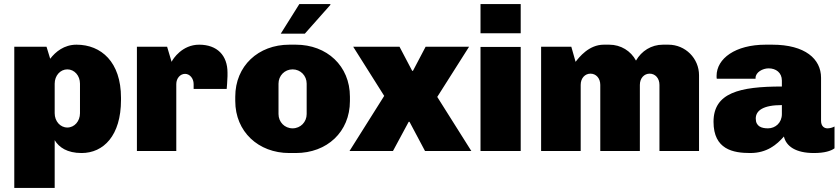

<svg xmlns="http://www.w3.org/2000/svg" viewBox="-20 -740 4117 941"><path d="M355 -521C294 -521 252 -486 226 -452L208 -511H50V181H248V-53C269 -18 309 10 380 10C487 10 573 -75 573 -250V-261C573 -436 476 -521 355 -521ZM310 -400C345 -400 372 -369 372 -330V-185C372 -146 345 -115 310 -115C275 -115 248 -146 248 -185V-330C248 -369 275 -400 310 -400Z M956 -521C873 -521 828 -452 821 -437L799 -511H651V0H844V-328C844 -356 863 -378 887 -378C910 -378 929 -356 929 -328V-304H1091L1093 -329C1094 -344 1095 -359 1095 -367V-384C1095 -468 1045 -521 956 -521Z M1598 -720H1447L1356 -575H1474L1600 -717ZM1430 -521H1398C1246 -521 1133 -417 1133 -266V-245C1133 -95 1246 10 1398 10H1430C1582 10 1695 -93 1695 -245V-266C1695 -417 1582 -521 1430 -521ZM1414 -400C1453 -400 1483 -369 1483 -330V-181C1483 -142 1453 -111 1414 -111C1375 -111 1345 -142 1345 -181V-330C1345 -369 1375 -400 1414 -400Z M2279 -511H2066L2004 -393H2000L1938 -511H1711L1863 -270L1693 0H1906L1983 -143H1987L2063 0H2290L2123 -265Z M2532 -577V-720H2335V-577ZM2532 0V-510H2335V0Z M3256 -521H3229C3172 -521 3124 -490 3097 -443C3072 -490 3023 -521 2966 -521H2939C2866 -521 2818 -459 2801 -437L2780 -511H2632V0H2826V-324C2826 -357 2847 -379 2874 -379C2901 -379 2922 -357 2922 -324V0H3116V-324C3116 -357 3137 -379 3164 -379C3191 -379 3212 -357 3212 -324V0H3406V-371C3406 -454 3339 -521 3256 -521Z M3765 -521H3732C3584 -521 3492 -453 3492 -368C3492 -362 3492 -357 3493 -354H3683V-358C3683 -386 3718 -405 3747 -405C3783 -405 3812 -384 3812 -345V-316C3604 -316 3477 -285 3477 -143C3477 -7 3574 10 3657 10C3739 10 3787 -31 3822 -71C3833 -23 3880 10 3969 10C4021 10 4052 0 4070 -13V-120C4059 -114 4047 -111 4035 -111C4020 -111 4004 -121 4004 -148V-359C4004 -451 3926 -521 3765 -521ZM3812 -225V-181C3812 -138 3780 -111 3744 -111C3713 -111 3684 -120 3684 -159C3684 -198 3720 -225 3812 -225Z"/></svg>

Font: Chivo Light
Style: Bold
Weight: 900
Designer: Hector Gatti
Foundry: Omnibus-Type
Version: Version 1.003;PS 001.003;hotconv 1.0.70;makeotf.lib2.5.58329